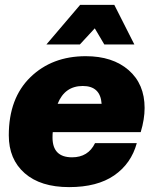

<svg xmlns="http://www.w3.org/2000/svg" viewBox="-20 -756 628 786"><path d="M263 10Q146 10 81 -47Q16 -104 16 -202Q16 -354 104.5 -440Q193 -526 331 -526Q441 -526 506.5 -469Q572 -412 572 -314Q572 -268 556 -215H196Q195 -207 195 -193Q195 -112 275 -112Q341 -112 369 -170H540Q517 -86 447.5 -38Q378 10 263 10ZM319 -404Q245 -404 216 -331H396Q391 -404 319 -404ZM530 -574H407L368 -640L307 -574H170L308 -736H448Z"/></svg>

Font: Creato Display Black
Style: Italic
Weight: 900
Italic angle: -10°
Version: Version 1.000